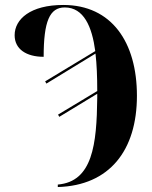

<svg xmlns="http://www.w3.org/2000/svg" viewBox="-20 -744 611 774"><path d="M213 0V10C421 4 532 -137 532 -358C532 -574 430 -724 235 -724C103 -724 39 -667 39 -602C39 -546 86 -515 156 -515C156 -658 180 -714 241 -714C318 -714 351 -636 364 -538L162 -416L167 -407L365 -528C370 -484 372 -436 372 -377L214 -282L219 -273L372 -366V-350C370 -161 353 -12 213 0Z"/></svg>

Font: Noto Serif Display ExtraCondensed Black
Style: Regular
Weight: 900
Width: 2
Designer: Monotype Design Team
Foundry: Monotype Imaging Inc.
Version: Version 2.009